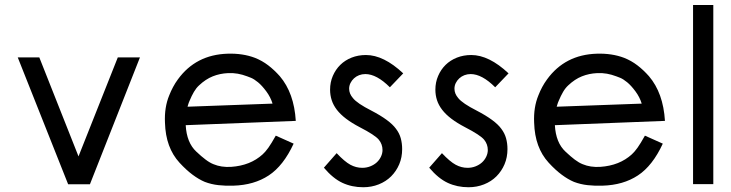

<svg xmlns="http://www.w3.org/2000/svg" viewBox="-20 -745 2997 787"><path d="M553.7 -509.8 348.6 10.3H259.3L52.7 -509.8H141.1L301.8 -104L462.9 -509.8Z M1192.4 -249.5 741.2 -231.9Q745.1 -160.2 784.7 -123.5Q805.2 -104 822.8 -90.8Q840.3 -77.6 855.5 -71.8Q886.7 -58.6 927.2 -61Q1006.3 -66.4 1056.6 -112.3Q1067.9 -122.6 1080.1 -139.6Q1092.3 -156.7 1110.4 -189L1183.6 -156.2Q1141.6 -65.4 1081.5 -25.9Q1021.5 13.7 936 16.1Q904.3 17.1 875.2 13.9Q846.2 10.7 819.3 0.5Q794.9 -9.8 769 -29.1Q743.2 -48.3 715.8 -78.1Q687.5 -108.9 672.6 -149.7Q657.7 -190.4 656.2 -242.2Q653.3 -305.2 673.8 -354.5Q680.7 -372.1 689.5 -388.4Q698.2 -404.8 709 -419.4Q782.7 -521 913.1 -524.9Q943.8 -525.9 971.7 -521.7Q999.5 -517.6 1025.4 -507.8Q1054.7 -496.1 1079.3 -477.3Q1104 -458.5 1127 -432.6Q1185.5 -363.8 1192.4 -249.5ZM1097.2 -320.3Q1088.9 -347.2 1071.3 -370.8Q1053.7 -394.5 1037.6 -407.7Q1021.5 -420.9 1009 -426Q996.6 -431.2 993.2 -432.1Q973.6 -439.5 954.6 -442.9Q935.5 -446.3 914.6 -445.3Q881.3 -443.8 852.1 -432.1Q822.8 -420.4 795.9 -395Q784.2 -384.3 774.9 -368.4Q765.6 -352.5 757.3 -332.5Q753.4 -324.2 750.7 -314.5Q748 -304.7 748.5 -307.6Z M1628.4 -133.8Q1628.4 -100.1 1616.5 -71.8Q1604.5 -43.5 1583.3 -22.2Q1562 -1 1532.5 10.7Q1502.9 22.5 1468.8 22.5Q1422.4 22.5 1383.8 4.6Q1345.2 -13.2 1307.6 -57.6L1359.9 -117.2Q1392.6 -82.5 1416 -69.8Q1439.5 -57.1 1464.8 -57.1Q1482.4 -57.1 1497.8 -63.2Q1513.2 -69.3 1524.2 -79.3Q1535.2 -89.4 1541.5 -102.8Q1547.9 -116.2 1547.9 -129.9Q1547.9 -153.8 1532.7 -172.4Q1517.1 -191.4 1454.6 -223.6Q1421.9 -240.7 1398.7 -258.3Q1375.5 -275.9 1360.8 -294.9Q1346.2 -314 1339.6 -334.5Q1333 -355 1333 -377.4Q1333 -407.7 1344.2 -433.8Q1355.5 -460 1374.8 -479Q1394 -498 1421.1 -508.8Q1448.2 -519.5 1480 -519.5Q1552.7 -519.5 1632.8 -444.3L1578.1 -387.2Q1523.9 -441.4 1477.5 -441.4Q1463.9 -441.4 1451.9 -436.8Q1439.9 -432.1 1430.9 -423.8Q1421.9 -415.5 1416.5 -404.5Q1411.1 -393.6 1411.1 -381.3Q1411.1 -360.8 1426.8 -342.8Q1443.8 -321.3 1502.4 -291.5Q1577.6 -252.4 1603 -217.3Q1617.2 -198.7 1622.8 -178Q1628.4 -157.2 1628.4 -133.8Z M2060.1 -133.8Q2060.1 -100.1 2048.1 -71.8Q2036.1 -43.5 2014.9 -22.2Q1993.7 -1 1964.1 10.7Q1934.6 22.5 1900.4 22.5Q1854 22.5 1815.4 4.6Q1776.9 -13.2 1739.3 -57.6L1791.5 -117.2Q1824.2 -82.5 1847.7 -69.8Q1871.1 -57.1 1896.5 -57.1Q1914.1 -57.1 1929.4 -63.2Q1944.8 -69.3 1955.8 -79.3Q1966.8 -89.4 1973.1 -102.8Q1979.5 -116.2 1979.5 -129.9Q1979.5 -153.8 1964.4 -172.4Q1948.7 -191.4 1886.2 -223.6Q1853.5 -240.7 1830.3 -258.3Q1807.1 -275.9 1792.5 -294.9Q1777.8 -314 1771.2 -334.5Q1764.6 -355 1764.6 -377.4Q1764.6 -407.7 1775.9 -433.8Q1787.1 -460 1806.4 -479Q1825.7 -498 1852.8 -508.8Q1879.9 -519.5 1911.6 -519.5Q1984.4 -519.5 2064.5 -444.3L2009.8 -387.2Q1955.6 -441.4 1909.2 -441.4Q1895.5 -441.4 1883.5 -436.8Q1871.6 -432.1 1862.5 -423.8Q1853.5 -415.5 1848.1 -404.5Q1842.8 -393.6 1842.8 -381.3Q1842.8 -360.8 1858.4 -342.8Q1875.5 -321.3 1934.1 -291.5Q2009.3 -252.4 2034.7 -217.3Q2048.8 -198.7 2054.4 -178Q2060.1 -157.2 2060.1 -133.8Z M2705.6 -249.5 2254.4 -231.9Q2258.3 -160.2 2297.9 -123.5Q2318.4 -104 2335.9 -90.8Q2353.5 -77.6 2368.7 -71.8Q2399.9 -58.6 2440.4 -61Q2519.5 -66.4 2569.8 -112.3Q2581.1 -122.6 2593.3 -139.6Q2605.5 -156.7 2623.5 -189L2696.8 -156.2Q2654.8 -65.4 2594.7 -25.9Q2534.7 13.7 2449.2 16.1Q2417.5 17.1 2388.4 13.9Q2359.4 10.7 2332.5 0.5Q2308.1 -9.8 2282.2 -29.1Q2256.3 -48.3 2229 -78.1Q2200.7 -108.9 2185.8 -149.7Q2170.9 -190.4 2169.4 -242.2Q2166.5 -305.2 2187 -354.5Q2193.8 -372.1 2202.6 -388.4Q2211.4 -404.8 2222.2 -419.4Q2295.9 -521 2426.3 -524.9Q2457 -525.9 2484.9 -521.7Q2512.7 -517.6 2538.6 -507.8Q2567.9 -496.1 2592.5 -477.3Q2617.2 -458.5 2640.1 -432.6Q2698.7 -363.8 2705.6 -249.5ZM2610.4 -320.3Q2602.1 -347.2 2584.5 -370.8Q2566.9 -394.5 2550.8 -407.7Q2534.7 -420.9 2522.2 -426Q2509.8 -431.2 2506.3 -432.1Q2486.8 -439.5 2467.8 -442.9Q2448.7 -446.3 2427.7 -445.3Q2394.5 -443.8 2365.2 -432.1Q2335.9 -420.4 2309.1 -395Q2297.4 -384.3 2288.1 -368.4Q2278.8 -352.5 2270.5 -332.5Q2266.6 -324.2 2263.9 -314.5Q2261.2 -304.7 2261.7 -307.6Z M2903.8 9.8H2820.8V-724.6H2903.8Z"/></svg>

Font: Kawthoolei
Style: Bold
Weight: 700
Designer: Moe Zed
Foundry: Moe Zed
Version: Version 1.000;July 10, 2024;FontCreator 14.0.0.2901 32-bit